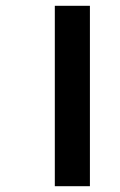

<svg xmlns="http://www.w3.org/2000/svg" viewBox="-20 -642 414 662"><path d="M169 0V-622H290V0Z"/></svg>

Font: Noto Sans Gurmukhi UI Condensed
Style: Bold
Weight: 700
Width: 3
Designer: Jelle Bosma - Monotype Design Team
Foundry: Monotype Imaging Inc.
Version: Version 2.004; ttfautohint (v1.8.4.7-5d5b)